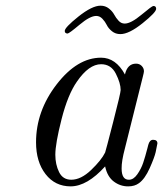

<svg xmlns="http://www.w3.org/2000/svg" viewBox="-20 -645 574 676"><path d="M106.9 -144Q106.9 -253.9 179.4 -347.9Q252 -441.9 335.9 -441.9Q387.7 -441.9 419.9 -382.8Q428.7 -420.9 459 -420.9Q471.2 -420.9 479 -412.8Q486.8 -404.8 486.8 -394Q486.8 -390.1 482.9 -375L419.9 -123Q407.7 -77.1 408.2 -51.8Q408.2 -11.7 434.1 -12.2Q450.2 -12.2 463.6 -31.5Q477.1 -50.8 484.1 -71.8Q491.2 -92.8 499 -123Q501 -130.9 502 -134.8Q506.8 -152.8 519 -152.8Q534.2 -152.8 534.2 -140.1Q532.2 -127.9 528.1 -109.4Q523.9 -90.8 507.1 -53Q490.2 -15.1 469.2 0Q454.1 11.2 431.2 11.2Q403.3 11.2 380.6 -5.9Q357.9 -22.9 350.1 -59.1Q287.1 10.7 229 11.2Q173.8 11.2 140.4 -32Q106.9 -75.2 106.9 -144ZM174.8 -100.1Q174.8 -65.9 188 -39.1Q201.2 -12.2 231 -12.2Q265.1 -12.2 301 -46.6Q336.9 -81.1 350.1 -107.9Q352.1 -112.8 378.4 -215.3Q404.8 -317.9 404.8 -328.1Q404.8 -352.1 387.9 -385.5Q371.1 -418.9 335.9 -418.9Q293 -418.9 251 -357.9Q218.8 -312 196.8 -225.6Q174.8 -139.2 174.8 -100.1ZM208 -536.1Q208 -548.3 256.1 -586.7Q304.2 -625 334 -625Q351.1 -625 363.5 -615Q376 -605 382.1 -593.5Q388.2 -582 397.5 -572Q406.7 -562 418.9 -562Q440.9 -562 478 -593Q515.1 -624 520 -624Q529.8 -624 529.8 -613.8Q529.8 -601.6 481.9 -563.2Q434.1 -524.9 403.8 -524.9Q386.7 -524.9 374.3 -534.9Q361.8 -544.9 356 -556.9Q350.1 -568.8 340.6 -578.9Q331.1 -588.9 318.8 -588.9Q296.9 -588.9 260 -557.9Q223.1 -526.9 217.8 -526.9Q208 -527.3 208 -536.1Z"/></svg>

Font: CMU Classical Serif
Style: Italic
Weight: 500
Italic angle: -14.04°
Version: Version 0.7.0